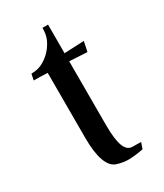

<svg xmlns="http://www.w3.org/2000/svg" viewBox="-143 -586 557 653"><g transform="rotate(-30 135.5 -259.5)"><path d="M164.6 7.3Q145 7.3 121.6 0.2Q98.1 -6.8 86.2 -39.8Q74.2 -72.8 74.2 -130.9V-385.7Q47.9 -387.2 20 -387.2L24.9 -411.1Q52.2 -411.1 72.3 -422.9Q109.9 -444.3 127.9 -484.4Q135.3 -501.5 135.3 -527.3H157.2V-415L234.9 -418.5L226.6 -379.4L157.2 -383.3V-130.9Q157.2 -77.6 167 -50.8Q176.8 -23.9 198.7 -23.9L231.9 -23.4L223.6 0.5Q189.5 7.3 164.6 7.3Z"/></g></svg>

Font: Quaaykop
Style: Regular
Weight: 400
Designer: Tup Wanders
Foundry: Free font, DO NOT SELL
Version: Version 1.00;July 31, 2023;FontCreator 11.5.0.2430 64-bit